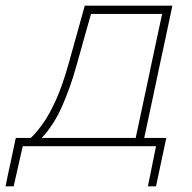

<svg xmlns="http://www.w3.org/2000/svg" viewBox="-92 -514 674 675"><path d="M-72.5 141Q-68 120 -64 99.5Q-59.5 79 -54.5 56Q-50 34.5 -45.5 13.5Q-41 -7.5 -36.5 -29H16Q34.5 -46 57.2 -77.2Q80 -108.5 103.8 -160.5Q127.5 -212.5 149.5 -291Q168.5 -358 181 -404Q193.5 -449.5 206 -494H514Q502 -438 491 -385Q479.5 -332 466.5 -271L456 -221Q444.5 -167.5 435 -122.5Q425.5 -77.5 415 -29H492.5L483.5 14Q479 35.5 474 58.5Q469.5 80 465.2 100Q461 120 456.5 141H428L456.5 0H-12L-44 141ZM176.5 -282Q156.5 -209.5 127 -142Q97.5 -74.5 54.5 -29H385Q395.5 -77.5 405 -122.5Q414.5 -167.5 426 -221L436.5 -271Q448 -325.5 457.8 -371Q467.5 -416.5 478 -465H228Q216 -423.5 204.5 -382Q193 -340.5 176.5 -282Z"/></svg>

Font: Heraclito Thin
Style: Italic
Weight: 100
Italic angle: -12°
Designer: Kostas Bartsokas (font) & Cristiano Sobral (main changes)
Foundry: Kostas Bartsokas (font) & Cristiano Sobral (main changes)
Version: Version 1.00;July 8, 2020;FontCreator 13.0.0.2655 64-bit